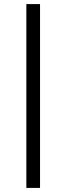

<svg xmlns="http://www.w3.org/2000/svg" viewBox="-20 -770 325 940"><path d="M109 -750H176V150H109Z"/></svg>

Font: Oakes Grotesk Medium
Style: Italic
Weight: 500
Italic angle: -8°
Designer: Samuel Oakes
Foundry: Samuel Oakes
Version: Version 1.000;PS 001.000;hotconv 1.0.88;makeotf.lib2.5.64775